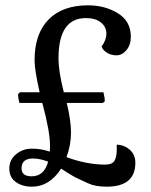

<svg xmlns="http://www.w3.org/2000/svg" viewBox="-20 -695 568 722"><path d="M110 -468Q110 -568 162.5 -621.5Q215 -675 311 -675Q375 -675 423.5 -645Q472 -615 472 -557Q472 -526 455.5 -506.5Q439 -487 418.5 -487Q398 -487 382.5 -496.5Q367 -506 362 -520Q380 -544 380 -569Q380 -594 359.5 -610.5Q339 -627 303 -627Q200 -627 200 -476Q200 -426 220 -348H369Q374 -328 374 -314L367 -308H231Q247 -242 247 -196Q247 -150 230 -104Q307 -76 375 -76Q402 -76 410.5 -90.5Q419 -105 419 -133V-151Q448 -150 468.5 -131.5Q489 -113 489 -83Q489 7 381 7Q338 7 310.5 -6Q283 -19 274 -23Q253 -32 210 -61Q166 7 100 7Q64 7 39.5 -10.5Q15 -28 15 -61Q15 -94 40.5 -115Q66 -136 100 -136Q134 -136 167 -125Q168 -132 168 -148Q168 -201 139 -308H53Q48 -326 48 -341L55 -348H129Q110 -432 110 -468ZM99 -32Q146 -32 161 -87Q130 -99 104 -99Q61 -99 61 -62Q61 -32 99 -32Z"/></svg>

Font: Caladea
Style: Regular
Weight: 400
Designer: Carolina Giovagnoli and Andres Torresi
Foundry: Carolina Giovagnoli and Andres Torresi
Version: Version 1.002